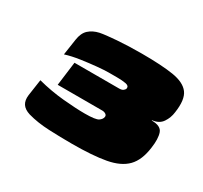

<svg xmlns="http://www.w3.org/2000/svg" viewBox="-75 -626 518 489"><g transform="rotate(30 184.5 -382.0)"><path d="M179 -238Q146 -238 111.5 -239.5Q77 -241 49 -249Q33 -254 26.5 -264Q20 -274 22 -290L29 -338Q67 -328 105 -324.5Q143 -321 169 -321Q201 -321 209 -326.5Q217 -332 218 -339Q219 -344 214.5 -347Q210 -350 204 -350H73L82 -420H213Q221 -420 225 -423Q229 -426 230 -430Q231 -438 220.5 -440Q210 -442 194 -442Q188 -442 182 -442Q176 -442 170 -442Q158 -442 136.5 -440Q115 -438 91 -434.5Q67 -431 48 -425L55 -472Q58 -493 69.5 -503.5Q81 -514 99 -518Q114 -521 147 -523.5Q180 -526 219 -526Q278 -526 312 -520.5Q346 -515 359.5 -497Q373 -479 367 -439Q365 -422 355.5 -408Q346 -394 326 -392V-391Q353 -391 358.5 -375Q364 -359 360 -331Q355 -292 335.5 -272Q316 -252 278 -245Q240 -238 179 -238Z"/></g></svg>

Font: Genos Thin Black
Style: Italic
Weight: 900
Italic angle: -8°
Version: Version 1.010